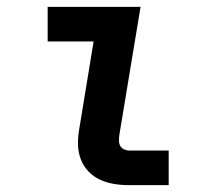

<svg xmlns="http://www.w3.org/2000/svg" viewBox="-20 -540 640 560"><path d="M357 0Q334 0 312.5 -3.5Q291 -7 271.5 -16Q252 -25 237.5 -40.5Q223 -56 215.5 -76Q208 -96 207.5 -118Q207 -140 211 -163L253 -419H119V-520H390L328 -146Q327 -138 327 -130Q327 -122 330.5 -115Q334 -108 341.5 -104.5Q349 -101 357 -101H472V0Z"/></svg>

Font: Iosevka SS04 Extended
Style: Bold Italic
Weight: 700
Width: 7
Italic angle: -9°
Monospace: yes
Designer: Belleve Invis
Foundry: Belleve Invis
Version: Version 19.0.0; ttfautohint (v1.8.4)